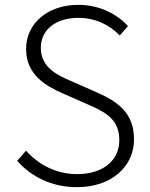

<svg xmlns="http://www.w3.org/2000/svg" viewBox="-20 -762 620 795"><path d="M299 13C442 13 535 -73 535 -185C535 -296 465 -342 382 -379L273 -427C220 -450 149 -481 149 -564C149 -639 211 -688 304 -688C376 -688 433 -659 476 -615L510 -654C464 -704 392 -742 304 -742C180 -742 88 -667 88 -559C88 -452 171 -406 236 -377L345 -329C417 -297 474 -269 474 -181C474 -98 407 -41 299 -41C216 -41 141 -78 88 -138L51 -96C109 -31 193 13 299 13Z"/></svg>

Font: Noto Sans T Chinese Light
Style: Regular
Weight: 300
Designer: Ryoko NISHIZUKA (kana & ideographs); Paul D. Hunt (Latin, Greek & Cyrillic); Wenlong ZHANG (bopomofo); Sandoll Communica
Foundry: Adobe Systems Incorporated
Version: Version 1.000;PS 1;hotconv 1.0.78;makeotf.lib2.5.61930